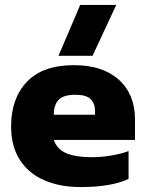

<svg xmlns="http://www.w3.org/2000/svg" viewBox="-20 -748 592 778"><path d="M217 -522 305 -728H451L355 -522ZM306 10Q223 10 159.5 -17.5Q96 -45 60.5 -100Q25 -155 25 -236Q25 -349 89 -416.5Q153 -484 280 -484Q396 -484 461.5 -425Q527 -366 527 -264V-181H198Q211 -143 249 -127Q287 -111 352 -111Q393 -111 434.5 -118.5Q476 -126 501 -136V-23Q431 10 306 10ZM198 -283H365V-300Q365 -328 347.5 -346Q330 -364 286 -364Q237 -364 217.5 -343.5Q198 -323 198 -283Z"/></svg>

Font: Kanit
Style: Bold
Weight: 700
Designer: Katatrad Team
Foundry: CadsonDemak
Version: Version 2.000; ttfautohint (v1.8.3)